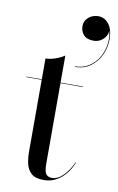

<svg xmlns="http://www.w3.org/2000/svg" viewBox="-90 -850 559 907"><g transform="rotate(10 189.0 -396.5)"><path d="M186 7Q145 7 125.8 -11Q106.5 -29 100.8 -56.2Q95 -83.5 95 -111V-560Q117.5 -560 143.8 -569.5Q170 -579 185 -590V-72.5Q185 -35 194 -22.2Q203 -9.5 223 -9.5Q251.5 -9.5 278.2 -37.5Q305 -65.5 320 -101.5H322.5Q304.5 -53.5 268.2 -23.2Q232 7 186 7ZM22 -457.5V-460H292V-457.5ZM238.5 -545V-547.5Q276.5 -547.5 305 -565.8Q333.5 -584 350.8 -613.8Q368 -643.5 372.8 -678.8Q377.5 -714 367.5 -748H368.5Q371 -733.5 363.2 -718.2Q355.5 -703 340 -692.5Q324.5 -682 303.5 -682Q271.5 -682 256 -699.2Q240.5 -716.5 240.5 -741Q240.5 -766 259.8 -783Q279 -800 307.5 -800Q337 -800 357.2 -774.2Q377.5 -748.5 377.5 -701Q377.5 -663.5 361.5 -627.8Q345.5 -592 314.5 -568.5Q283.5 -545 238.5 -545Z"/></g></svg>

Font: Bodoni Moda 72pt
Style: Regular
Weight: 400
Designer: Owen Earl
Foundry: indestructible type
Version: Version 2.005